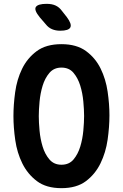

<svg xmlns="http://www.w3.org/2000/svg" viewBox="-20 -970 640 1000"><path d="M300 -112Q340 -112 363 -139.5Q386 -167 398 -206.5Q410 -246 414 -289.5Q418 -333 418 -366Q418 -398 414 -441.5Q410 -485 398 -524Q386 -563 363 -590.5Q340 -618 300 -618Q261 -618 237.5 -590.5Q214 -563 202 -523.5Q190 -484 186 -440.5Q182 -397 182 -365Q182 -333 186 -289.5Q190 -246 202 -206.5Q214 -167 237.5 -139.5Q261 -112 300 -112ZM300 10Q221 10 172.5 -26.5Q124 -63 96.5 -118.5Q69 -174 59.5 -240Q50 -306 50 -366Q50 -424 59 -490Q68 -556 95 -611.5Q122 -667 171 -703.5Q220 -740 300 -740Q379 -740 428 -704Q477 -668 504 -613Q531 -558 540.5 -493Q550 -428 550 -370Q550 -309 540.5 -242.5Q531 -176 503.5 -119.5Q476 -63 427.5 -26.5Q379 10 300 10ZM293 -810Q270 -810 251 -818Q232 -826 218 -844L187 -880Q156 -918 167 -934Q178 -950 223 -950Q251 -950 270 -941Q289 -932 302 -914L328 -881Q355 -845 346.5 -827.5Q338 -810 293 -810Z"/></svg>

Font: Maple Mono
Style: Bold
Weight: 700
Monospace: yes
Designer: subframe7536
Version: Version 7.200